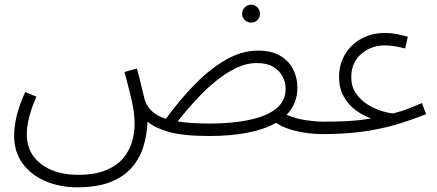

<svg xmlns="http://www.w3.org/2000/svg" viewBox="-20 -565 1856 816"><path d="M1048 -469Q1031 -469 1020 -480Q1009 -491 1009 -507Q1009 -522 1020 -533.5Q1031 -545 1048 -545Q1063 -545 1074 -533.5Q1085 -522 1085 -507Q1085 -491 1074 -480Q1063 -469 1048 -469Z M308 231Q233 231 172 204.5Q111 178 75.5 129Q40 80 40 11Q40 -25 50 -69Q60 -113 87 -174L135 -154Q94 -63 94 6Q94 61 122.5 99.5Q151 138 200 158Q249 178 311 178Q383 178 430 158.5Q477 139 503.5 107.5Q530 76 541 38Q552 0 552 -38Q552 -87 538.5 -143.5Q525 -200 509 -259L562 -274Q577 -217 583.5 -188Q590 -159 595 -141Q605 -112 626 -92Q647 -72 685 -60Q743 -140 807 -205.5Q871 -271 939 -310.5Q1007 -350 1077 -350Q1133 -350 1170 -328.5Q1207 -307 1225.5 -271Q1244 -235 1244 -192Q1244 -124 1198 -77Q1239 -60 1280.5 -54Q1322 -48 1353 -48Q1367 -48 1373 -40.5Q1379 -33 1379 -23Q1379 -13 1369.5 -4Q1360 5 1347 5Q1324 5 1289.5 1Q1255 -3 1218.5 -13.5Q1182 -24 1153 -43Q1104 -15 1032 -1Q960 13 871 13Q758 13 697 -4.5Q636 -22 607 -48Q605 6 590 56Q575 106 541.5 145.5Q508 185 451 208Q394 231 308 231ZM1072 -297Q1027 -297 982.5 -275.5Q938 -254 895 -218.5Q852 -183 811.5 -139Q771 -95 735 -49Q789 -40 874 -40Q936 -40 993.5 -47.5Q1051 -55 1096 -71.5Q1141 -88 1167.5 -116.5Q1194 -145 1194 -188Q1194 -214 1181.5 -239Q1169 -264 1142 -280.5Q1115 -297 1072 -297Z M1347 5 1354 -48Q1413 -48 1450.5 -50Q1488 -52 1513 -55Q1538 -58 1557 -62Q1524 -73 1492.5 -96Q1461 -119 1441 -154.5Q1421 -190 1421 -238Q1421 -291 1446 -333.5Q1471 -376 1515.5 -400.5Q1560 -425 1617 -425Q1642 -425 1667 -420Q1692 -415 1713 -409L1702 -359Q1683 -364 1660.5 -368Q1638 -372 1617 -372Q1556 -372 1514.5 -335Q1473 -298 1473 -238Q1473 -196 1493.5 -167Q1514 -138 1544.5 -119.5Q1575 -101 1604 -92.5Q1633 -84 1651 -83Q1673 -89 1686.5 -93Q1700 -97 1718.5 -104.5Q1737 -112 1773 -127L1791 -80Q1724 -53 1658 -34Q1592 -15 1517 -5Q1442 5 1347 5Z"/></svg>

Font: Noto Sans Arabic Light
Style: Regular
Weight: 300
Designer: Monotype Design Team, Nadine Chahine, Nizar Qandah and Khaled Hosny
Foundry: Monotype Imaging Inc.
Version: Version 2.012; ttfautohint (v1.8.4.7-5d5b)